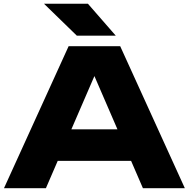

<svg xmlns="http://www.w3.org/2000/svg" viewBox="-20 -994 997 1014"><path d="M216.4 -144.4V-311H732.6V-144.4ZM614.8 -750 956.2 0H734.8L448.6 -661.6H508.6L222.4 0H1L342.4 -750ZM444.2 -974.4 591.4 -805.6H385.8L212.2 -974.4Z"/></svg>

Font: Unbounded
Style: Regular
Weight: 400
Designer: Luke Prowse, Jean-Baptiste Morizot, Fátima Lázaro, Florian Runge
Foundry: NaN
Version: Version 1.701;gftools[0.9.28.dev5+ged2979d]